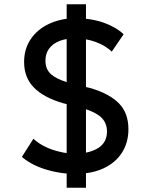

<svg xmlns="http://www.w3.org/2000/svg" viewBox="-20 -800 688 900"><path d="M292.5 80V13.5Q243 9 195 -5.5Q128 -26 82.5 -64.5L136.5 -149.5Q160.5 -127.5 192.5 -112Q224.5 -96.5 260.5 -88.5Q276.5 -84.5 292.5 -82.5V-312L276.5 -316Q185 -342.5 139 -389.5Q93 -436.5 93 -509.5Q93 -571 124.5 -617.2Q156 -663.5 211.5 -689Q248.5 -706 292.5 -712V-780H383V-712Q425.5 -707.5 464 -694.5Q522.5 -674 559.5 -639.5L504 -558Q473.5 -587 428 -603.5Q406 -611.5 383 -615.5V-392L402.5 -387.5Q490.5 -362 536.2 -316.8Q582 -271.5 582 -194.5Q582 -132.5 552.2 -85.2Q522.5 -38 466.5 -11.5Q429.5 6 383 12V80ZM292.5 -617Q274.5 -614 259 -608Q227.5 -595.5 210.2 -572.2Q193 -549 193 -515.5Q193 -473.5 222 -449.5Q244 -431 292.5 -415ZM383 -84.5Q416.5 -91 441 -106.5Q481.5 -133 481.5 -183.5Q481.5 -225.5 452 -252Q429.5 -272 383 -288Z"/></svg>

Font: Geologica EX Med
Style: Regular
Weight: 500
Designer: Sindre Bremnes, Frode Helland
Foundry: Monokrom Skriftforlag AS
Version: Version 1.010;gftools[0.9.28]